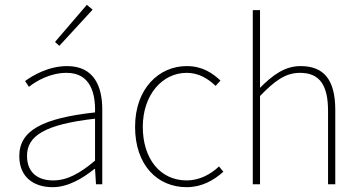

<svg xmlns="http://www.w3.org/2000/svg" viewBox="-20 -764 1494 796"><path d="M226 -574 364 -724 340 -744 208 -590 226 -574ZM198 12C262 12 322 -24 372 -64H374L378 0H404V-310C404 -406 370 -490 258 -490C180 -490 114 -450 84 -428L100 -404C130 -428 188 -462 256 -462C356 -462 376 -376 374 -298C158 -274 60 -224 60 -117C60 -26 124 12 198 12ZM200 -16C142 -16 92 -44 92 -118C92 -200 164 -248 374 -272V-98C310 -44 258 -16 200 -16Z M754 12C816 12 866 -16 906 -52L888 -74C854 -42 808 -16 754 -16C644 -16 572 -106 572 -238C572 -370 652 -462 754 -462C804 -462 842 -438 874 -408L894 -430C862 -460 820 -490 754 -490C640 -490 540 -398 540 -238C540 -80 632 12 754 12Z M1028 0H1058V-366C1120 -430 1164 -462 1224 -462C1306 -462 1340 -410 1340 -304V0H1370V-308C1370 -432 1324 -490 1226 -490C1160 -490 1110 -452 1058 -400V-722H1028V0Z"/></svg>

Font: Assistant ExtraLight
Style: Regular
Weight: 275
Designer: Hebrew By Ben Nathan, Latin by Paul Hunt
Version: Version 2.001;PS 002.001;hotconv 1.0.88;makeotf.lib2.5.64775